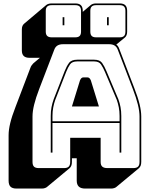

<svg xmlns="http://www.w3.org/2000/svg" viewBox="-20 -977 870 1116"><path d="M676 -760Q693 -760 701 -768Q709 -776 709 -793V-914Q709 -931 701 -939Q693 -947 676 -947H538Q521 -947 513 -939Q505 -931 505 -914V-793Q505 -776 513 -768Q521 -760 538 -760ZM418 -760Q435 -760 443 -768Q451 -776 451 -793V-914Q451 -931 443 -939Q435 -947 418 -947H280Q263 -947 254.5 -939Q246 -931 246 -914V-793Q246 -776 254.5 -768Q263 -760 280 -760ZM612 -830H602V-877H612ZM354 -830H344V-877H354ZM285 -303V-272H675V-303Q675 -330 670.5 -353Q666 -376 659 -396L590 -559Q579 -585 567 -602.5Q555 -620 527 -620H429Q399 -620 387 -602.5Q375 -585 365 -560L301 -396Q294 -376 289.5 -353Q285 -330 285 -303ZM445 -510Q449 -519 453.5 -523Q458 -527 464 -527H489Q495 -527 499.5 -523Q504 -519 508 -510L555 -358H398ZM675 -90V-262H285V-90H275V-303Q275 -331 279.5 -354.5Q284 -378 292 -400L356 -564Q367 -592 381 -611Q395 -630 429 -630H527Q560 -630 573.5 -611Q587 -592 599 -563L668 -400Q676 -378 680.5 -354.5Q685 -331 685 -303V-90ZM388 -36V-176H565V-36Q565 -17 574.5 -8.5Q584 0 604 0H755Q774 0 782.5 -8.5Q791 -17 791 -36V-300Q791 -330 781.5 -369Q772 -408 752 -460L665 -687Q659 -704 646.5 -712Q634 -720 615 -720H346Q326 -720 313.5 -712Q301 -704 295 -687L208 -460Q188 -408 178.5 -369Q169 -330 169 -300V-36Q169 -17 177.5 -8.5Q186 0 205 0H352Q371 0 379.5 -8.5Q388 -17 388 -36ZM254 109Q250 113 241.5 116Q233 119 223 119H76Q52 119 41 108Q30 97 30 73V-191Q30 -222 39.5 -261.5Q49 -301 70 -355L156 -581Q159 -590 163.5 -596.5Q168 -603 173 -608L174 -609L212 -641H151Q129 -641 118 -651.5Q107 -662 107 -684V-805Q107 -818 110.5 -826Q114 -834 120 -839L249 -948Q254 -952 262 -954.5Q270 -957 280 -957H418Q440 -957 450.5 -946.5Q461 -936 461 -914V-908L508 -948Q513 -952 520.5 -954.5Q528 -957 538 -957H676Q698 -957 708.5 -946.5Q719 -936 719 -914V-793Q719 -781 715.5 -772.5Q712 -764 706 -759L656 -718Q662 -714 666.5 -707Q671 -700 674 -691L761 -464Q782 -410 791.5 -370.5Q801 -331 801 -300V-36Q801 -23 797.5 -14Q794 -5 787 1L657 109Q653 113 644.5 116Q636 119 626 119H475Q450 119 438 107.5Q426 96 426 73V-57H398V-36Q398 -23 394.5 -14Q391 -5 384 1Z"/></svg>

Font: Bungee Shade
Style: Regular
Weight: 400
Designer: David Jonathan Ross
Foundry: David Jonathan Ross
Version: Version 1.001;PS 1.0;hotconv 1.0.72;makeotf.lib2.5.5900